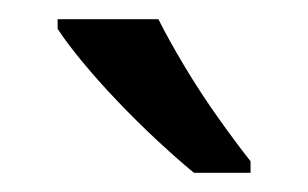

<svg xmlns="http://www.w3.org/2000/svg" viewBox="-20 -786 321 200"><path d="M145 -766Q156 -744 172.5 -716.5Q189 -689 207.5 -663Q226 -637 241 -618V-606H182Q165 -620 144 -639.5Q123 -659 102.5 -680.5Q82 -702 65.5 -722Q49 -742 40 -756V-766Z"/></svg>

Font: Noto Sans Gurmukhi
Style: Regular
Weight: 400
Designer: Jelle Bosma - Monotype Design Team
Foundry: Monotype Imaging Inc.
Version: Version 2.003